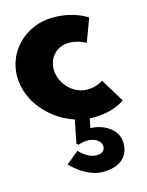

<svg xmlns="http://www.w3.org/2000/svg" viewBox="-132 -603 746 973"><g transform="rotate(-15 240.5 -117.0)"><path d="M191.9 121 202.8 129C202.8 129 216.7 120 252.7 120C280.7 120 316.5 134 320.3 165C322.6 184 312 204 275 204C229 204 187.3 157 187.3 157L121.9 211C121.9 211 196.1 294 286.1 294C397.1 294 430 228 422.3 165C413.8 96 335.7 63 280.7 63L290.7 14C296.8 15 302.8 15 308.8 15C422.8 15 475.2 -31 475.2 -31L400.1 -154C400.1 -154 370 -130 317 -130C250 -130 188.2 -186 179.4 -257C170.8 -327 219 -383 286 -383C339 -383 374.9 -359 374.9 -359L420.1 -480C420.1 -480 356.2 -528 242.2 -528C93.2 -528 -26.9 -406 -8.3 -255C6.3 -136 103.6 -36 216 0Z"/></g></svg>

Font: Hussar
Style: BdOpOblOne
Weight: 700
Foundry: Cannot Into Space Fonts
Version: Version 2.00